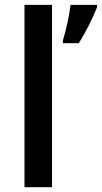

<svg xmlns="http://www.w3.org/2000/svg" viewBox="-20 -780 424 800"><path d="M196.8 0H82V-759.8H196.8ZM242.2 -611.8Q265.1 -689 273.9 -759.8H384.3V-750Q373 -719.7 351.1 -676Q329.1 -632.3 308.1 -600.1H242.2Z"/></svg>

Font: f0_51262          
Style: Regular
Weight: 600
Foundry: Ascender Corporation
Version: Version 1.10